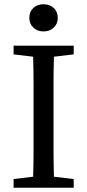

<svg xmlns="http://www.w3.org/2000/svg" viewBox="-20 -884 410 904"><path d="M234 -617Q232 -554 232 -489.5Q232 -425 232 -359V-310Q232 -245 232 -181Q232 -117 234 -52L327 -41V0H44V-41L136 -52Q138 -115 138 -179.5Q138 -244 138 -310V-359Q138 -424 138 -488Q138 -552 136 -617L44 -628V-669H327V-628ZM185 -736Q156 -736 137 -754Q118 -772 118 -800Q118 -829 137 -846.5Q156 -864 185 -864Q214 -864 233 -846.5Q252 -829 252 -800Q252 -772 233 -754Q214 -736 185 -736Z"/></svg>

Font: SourceSerifPro
Style: Book
Weight: 400
Designer: Frank Grießhammer
Foundry: Adobe Systems Incorporated
Version: Version 1.014;PS Version 1.0;hotconv 1.0.73;makeotf.lib2.5.5